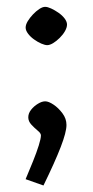

<svg xmlns="http://www.w3.org/2000/svg" viewBox="-20 -402 275 569"><path d="M108.8 147.7 55.9 129Q67.5 101.7 77.9 75.8Q88.3 50 94.8 29.3Q101.3 8.5 101.3 -0.8Q101.3 -7.1 91.8 -14.8Q82.4 -22.5 73.1 -32.5Q63.8 -42.5 63.8 -54.3Q63.8 -66.2 72.2 -76.8Q80.6 -87.4 92.4 -94.5Q104.1 -101.7 114 -101.7Q124.1 -101.7 138.7 -91.9Q153.3 -82.1 165.1 -66.2Q177 -50.4 177 -31.7Q177 -10.4 159.9 33.8Q142.8 78.1 108.8 147.7ZM119.9 -268.2Q113.3 -268.2 102.4 -272.8Q91.6 -277.5 80.9 -285.2Q70.1 -292.8 63.1 -302.3Q56 -311.7 56 -320.3Q56 -329.1 62.3 -339.4Q68.6 -349.7 77.8 -359.4Q87 -369.1 96.6 -375.4Q106.2 -381.7 113.8 -381.7Q121.1 -381.7 131.7 -376.8Q142.3 -371.9 153.4 -364.2Q164.5 -356.5 171.6 -347.1Q178.6 -337.6 178.6 -329.3Q178.6 -320.5 172.6 -309.8Q166.5 -299.1 156.8 -289.6Q147.1 -280 137.3 -274.1Q127.4 -268.2 119.9 -268.2Z"/></svg>

Font: Ancizar Sans Thin
Style: Regular
Weight: 100
Designer: Cesar Puertas, Viviana Monsalve, Julian Moncada, Julian Prieto, Jose Castro, Mariel Hernandez, Felipe Aragon, Sara Alarc
Version: Version 8.100